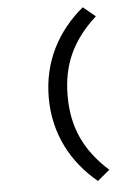

<svg xmlns="http://www.w3.org/2000/svg" viewBox="-60 -779 719 1002"><g transform="rotate(-5 299.5 -278.0)"><path d="M412 177 476 124C349 9 293 -115 293 -278C293 -441 349 -565 476 -680L412 -733C278 -622 194 -468 194 -278C194 -88 278 66 412 177Z"/></g></svg>

Font: Source Code Pro Semibold
Style: Regular
Weight: 600
Monospace: yes
Designer: Paul D. Hunt
Foundry: Adobe Systems Incorporated
Version: Version 1.017;PS 1.000;hotconv 1.0.70;makeotf.lib2.5.5900